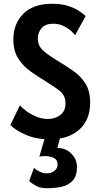

<svg xmlns="http://www.w3.org/2000/svg" viewBox="-20 -729 534 1020"><path d="M244 11Q170.5 11 115.5 -13.5Q60.5 -38 35 -65L86 -170Q96.5 -156.5 119.2 -139.5Q142 -122.5 172.2 -109.8Q202.5 -97 235 -97Q272.5 -97 300.2 -118Q328 -139 328 -180Q328 -220.5 299.2 -244.2Q270.5 -268 221 -298Q180.5 -322.5 141.5 -350.2Q102.5 -378 76.8 -418.2Q51 -458.5 51 -520Q51 -602.5 103.8 -655.8Q156.5 -709 257 -709Q308 -709 343.8 -697Q379.5 -685 401.8 -669.5Q424 -654 435 -644L379 -542Q372 -552 355.5 -566.5Q339 -581 315 -592Q291 -603 262 -603Q221.5 -603 201.2 -579.8Q181 -556.5 181 -525Q181 -484.5 210.8 -459Q240.5 -433.5 283 -408Q330 -380 370 -351.8Q410 -323.5 434.5 -284.2Q459 -245 459 -184Q459 -92.5 401.5 -40.8Q344 11 244 11ZM232 271Q192.5 271 169.5 257.2Q146.5 243.5 135 233L160.5 162.5Q170.5 173 190 182.5Q209.5 192 226 192Q254 192 270 178Q286 164 286 147Q286 119 264.5 109.5Q243 100 219 100Q211 100 203.5 101Q196 102 189 103L224 -16H304L285 57Q329.5 57 359.2 87.5Q389 118 389 157Q389 206 366.2 230.5Q343.5 255 307.5 263Q271.5 271 232 271Z"/></svg>

Font: Alatsi
Style: Regular
Weight: 400
Designer: Spyros Zevelakis, Eben Sorkin
Foundry: www.sorkintype.com
Version: Version 1.008; ttfautohint (v1.8.4.7-5d5b)